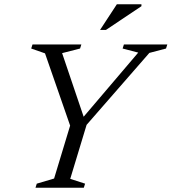

<svg xmlns="http://www.w3.org/2000/svg" viewBox="-20 -878 802 898"><path d="M626.5 -632 553.5 -651 559.5 -670H762.5L756.5 -651L678.5 -630.5L385 -294L308.5 -41.5L378 -19L372 0H146L152 -19L233 -43L308 -290.5L190.5 -628.5L126 -651L132 -670H360.5L354.5 -651L270.5 -629.5L378 -312L355 -313ZM448 -738 526.5 -858H641.5V-849L475.5 -738Z"/></svg>

Font: Newsreader Text
Style: Italic
Weight: 400
Italic angle: -17°
Designer: Hugues Gentile
Foundry: Production Type
Version: Version 1.001